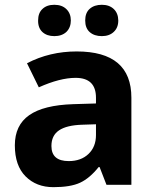

<svg xmlns="http://www.w3.org/2000/svg" viewBox="-20 -772 644 802"><path d="M194.8 -162.1Q194.8 -99.1 267.1 -99.1Q318.4 -99.1 349.6 -128.9Q380.9 -158.7 380.9 -208V-252.9L323.2 -251Q258.3 -249 226.6 -227.5Q194.8 -206.1 194.8 -162.1ZM300.3 -557.1Q528.8 -557.1 528.8 -363.8V0H424.8L396 -74.2H392.1Q354.5 -27.3 314.5 -8.8Q274.4 9.8 203.1 9.8Q131.8 9.8 86.9 -35.2Q42 -80.1 42 -165Q42 -249 102.1 -291Q162.1 -333 286.1 -336.9L380.9 -339.8V-363.8Q380.9 -446.8 295.9 -446.8Q230.5 -446.8 142.1 -407.2L92.8 -507.8Q187.5 -557.1 300.3 -557.1ZM474.1 -686.5Q474.1 -656.2 455.1 -638.7Q436.5 -621.1 405.3 -621.1Q374 -621.1 355 -637.7Q335.9 -654.3 335.9 -686.5Q335.9 -718.8 355 -735.4Q374 -752 405.3 -752Q436.5 -752 455.1 -734.4Q473.6 -716.8 474.1 -686.5ZM257.3 -638.7Q238.3 -621.1 207 -621.1Q175.8 -621.1 157.2 -638.2Q138.7 -655.3 139.2 -686.5Q139.2 -717.8 157.2 -734.4Q175.3 -752 207 -752Q238.8 -752 257.3 -733.9Q275.9 -715.8 275.9 -686.5Q275.9 -657.2 257.3 -638.7Z"/></svg>

Font: OpenSansHebrew-Bold
Style: Bold
Weight: 700
Foundry: Ascender Corporation, Yanek Iontef
Version: Version 2.001;PS 002.001;hotconv 1.0.70;makeotf.lib2.5.58329